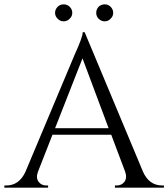

<svg xmlns="http://www.w3.org/2000/svg" viewBox="-31 -862 773 882"><path d="M234 -776Q222 -787 222 -803Q222 -819 234 -831Q245 -842 261 -842Q278 -842 289 -831Q301 -819 301 -803Q301 -787 289 -776Q278 -764 261 -764Q245 -764 234 -776ZM422 -776Q411 -787 411 -803Q411 -819 422 -831Q434 -842 450 -842Q466 -842 477 -831Q489 -819 489 -803Q489 -787 477 -776Q466 -764 450 -764Q434 -764 422 -776ZM626 -73Q654 -10 714 -10H722V0H497V-10H506Q527 -10 540 -26Q554 -45 544 -73L480 -243H210L143 -72Q133 -44 147 -26Q160 -10 181 -10H190V0H-11V-10H-2Q57 -10 86 -73L312 -611Q349 -692 349 -714H358ZM468 -273 348 -594 222 -273Z"/></svg>

Font: Cinzel(RUS BY LYAJKA)
Style: Regular
Weight: 400
Designer: Natanael Gama
Version: Version 1.001;PS 001.001;hotconv 1.0.56;makeotf.lib2.0.21325